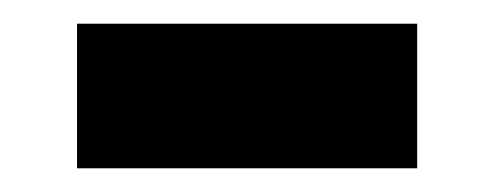

<svg xmlns="http://www.w3.org/2000/svg" viewBox="-20 -337 417 162"><path d="M45 -195V-317H332V-195Z"/></svg>

Font: Anek Odia
Style: Bold
Weight: 700
Designer: Yesha Goshar & Mahesh Sahu (Odia), Yesha Goshar (Latin)
Foundry: Ek Type
Version: Version 1.003